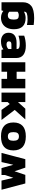

<svg xmlns="http://www.w3.org/2000/svg" viewBox="1541 -2231 700 3822"><g transform="rotate(90 1891.0 -320.0)"><path d="M478 -506Q458 -511 426 -515Q394 -519 371 -519Q287 -519 250 -505.5Q213 -492 213 -458V-447Q237 -461 270 -470.5Q303 -480 335 -480Q562 -480 562 -247Q562 -165 532.5 -107Q503 -49 451 -19.5Q399 10 333 10Q293 10 257 -3Q221 -16 197 -37L188 0H25V-426Q25 -533 97 -591.5Q169 -650 342 -650Q368 -650 413.5 -647Q459 -644 478 -640ZM213 -155Q244 -126 283 -126Q330 -126 350 -154Q370 -182 370 -246Q370 -303 350.5 -323.5Q331 -344 287 -344Q241 -344 213 -319Z M632 -142Q632 -218 682.5 -259Q733 -300 833 -300H956V-309Q956 -337 932.5 -350Q909 -363 852 -363Q770 -363 690 -338V-451Q727 -466 781 -475Q835 -484 890 -484Q1006 -484 1070.5 -436.5Q1135 -389 1135 -292V0H971L962 -38Q908 10 800 10Q727 10 679.5 -28.5Q632 -67 632 -142ZM956 -138V-197H865Q833 -197 818 -185Q803 -173 803 -148Q803 -100 864 -100Q921 -100 956 -138Z M1220 -474H1408V-301H1550V-474H1739V0H1550V-111H1408V0H1220Z M1824 -474H2012V-328L2144 -474H2357L2168 -263L2368 0H2168L2051 -164L2012 -123V0H1824Z M2418 -237Q2418 -358 2487 -421Q2556 -484 2695 -484Q2835 -484 2904.5 -421Q2974 -358 2974 -237Q2974 10 2695 10Q2418 10 2418 -237ZM2782 -237Q2782 -294 2761.5 -320.5Q2741 -347 2695 -347Q2650 -347 2630 -320.5Q2610 -294 2610 -237Q2610 -179 2630 -153Q2650 -127 2695 -127Q2741 -127 2761.5 -153Q2782 -179 2782 -237Z M3757 0H3575L3519 -235L3464 -68V0H3326L3260 -235L3206 0H3024L3149 -474H3317L3389 -259L3461 -474H3632Z"/></g></svg>

Font: Kanit Bold
Style: Regular
Weight: 700
Designer: Katatrad Team
Foundry: CadsonDemak
Version: Version 1.000